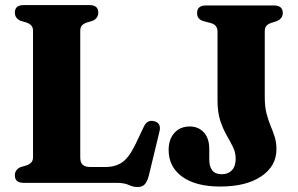

<svg xmlns="http://www.w3.org/2000/svg" viewBox="-20 -720 1172 756"><path d="M344.5 -638 321 -631Q308.5 -626.5 302.2 -619.2Q296 -612 296 -598.5V-100Q296 -79.5 306 -71Q316 -62.5 335 -62.5H396.5Q434.5 -62.5 461.5 -81.2Q488.5 -100 514 -153L546 -220.5Q559 -249.5 586.5 -243Q617 -235.5 607.5 -200.5L566 -28.5Q559.5 -4.5 549.8 6Q540 16.5 521.5 16.5Q504.5 16.5 486.8 8.2Q469 0 439.5 0H73.5Q38.5 0 38.5 -29.5Q38.5 -52 61 -62L85 -69Q97 -73.5 103.5 -80.8Q110 -88 110 -101.5V-598.5Q110 -612 103.5 -619.2Q97 -626.5 85 -631L61 -638Q38.5 -648 38.5 -670.5Q38.5 -700 73.5 -700H332.5Q367 -700 367 -670.5Q367 -648 344.5 -638ZM1068.5 -132.5Q1068.5 -66 1009 -25.8Q949.5 14.5 847 14.5Q751 14.5 697.5 -24.2Q644 -63 644 -129.5Q644 -171 666.5 -196.5Q689 -222 727.5 -222Q761 -222 782.5 -198.8Q804 -175.5 804 -133.5V-91Q804 -64.5 815.8 -49.2Q827.5 -34 853.5 -34Q878.5 -34 893.2 -49.8Q908 -65.5 908 -95Q908 -119.5 897.2 -141.2Q886.5 -163 872.2 -187.8Q858 -212.5 847.2 -245.2Q836.5 -278 836.5 -324.5V-595Q836.5 -622 810.5 -629L780.5 -637Q756 -644.5 756 -668.5Q756 -698.5 791 -698.5H1058Q1093.5 -698.5 1093.5 -669Q1093.5 -646.5 1069 -636.5L1047 -629.5Q1034.5 -625 1028.5 -617.8Q1022.5 -610.5 1022.5 -596.5V-338Q1022.5 -299.5 1029.5 -272.8Q1036.5 -246 1045.5 -224.5Q1054.5 -203 1061.5 -181.5Q1068.5 -160 1068.5 -132.5Z"/></svg>

Font: Fraunces 72pt Soft
Style: Bold
Weight: 700
Version: Version 1.000;[b76b70a41]